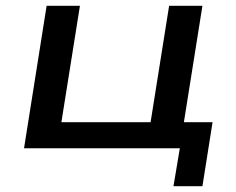

<svg xmlns="http://www.w3.org/2000/svg" viewBox="-20 -512 815 663"><path d="M579 131 601 0H63L141 -492H256L192 -90H500L564 -492H679L615 -90H714L679 131Z"/></svg>

Font: Nunito Sans 10pt Expanded SemiBold
Style: Italic
Weight: 600
Width: 7
Italic angle: -9°
Designer: Vernon Adams
Foundry: Vernon Adams
Version: Version 3.101;gftools[0.9.27]